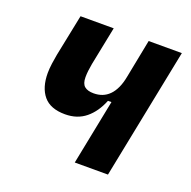

<svg xmlns="http://www.w3.org/2000/svg" viewBox="-100 -624 721 723"><g transform="rotate(20 261.0 -262.5)"><path d="M272 0 324 -261H310Q291 -213 257.5 -185.5Q224 -158 175 -158Q116 -158 88.5 -191Q61 -224 61 -282Q61 -299 64 -321Q67 -343 70 -358L104 -525H237L206 -371Q203 -355 201.5 -341.5Q200 -328 200 -316Q200 -290 212.5 -279.5Q225 -269 249 -269Q268 -269 283.5 -275Q299 -281 311.5 -293.5Q324 -306 333 -325.5Q342 -345 347 -372L377 -525H510L405 0Z"/></g></svg>

Font: IBM Plex Sans Condensed
Style: Bold Italic
Weight: 700
Width: 3
Italic angle: -11.31°
Designer: Mike Abbink, Paul van der Laan, Pieter van Rosmalen
Foundry: Bold Monday
Version: Version 3.201